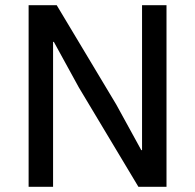

<svg xmlns="http://www.w3.org/2000/svg" viewBox="-20 -718 750 738"><path d="M512 0H620V-698H526V-141H523L427 -316L198 -698H90V0H184V-557H187L283 -382Z"/></svg>

Font: IBM Plex Devanagari Text
Style: Regular
Weight: 450
Designer: Mike Abbink, Paul van der Laan, Pieter van Rosmalen, Erin McLaughlin
Foundry: Bold Monday
Version: Version 1.0